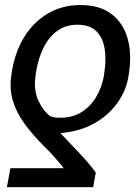

<svg xmlns="http://www.w3.org/2000/svg" viewBox="-20 -573 564 776"><path d="M356.4 183.6H7.8L22 106.9H237.3Q232.4 99.1 218.3 82.8Q204.1 66.4 187.3 47.9Q170.4 29.3 156.2 16.1Q111.3 -28.8 79.1 -73Q46.9 -117.2 32.2 -165Q17.6 -212.9 25.9 -268.6L26.9 -278.3Q39.6 -360.4 77.1 -422.1Q114.7 -483.9 173.3 -518.3Q231.9 -552.7 305.7 -552.7Q380.9 -552.7 428.5 -517.8Q476.1 -482.9 494.6 -421.4Q513.2 -359.9 501.5 -278.8L500 -269Q491.7 -210.9 457.5 -161.4Q423.3 -111.8 368.7 -78.9Q314 -45.9 243.2 -37.1Q234.4 -36.1 231.9 -35.9Q229.5 -35.6 224.1 -35.2Q241.7 -16.1 261 3.9Q280.3 23.9 299.1 43.9Q317.9 64 335.2 84Q352.5 104 367.2 124.5ZM400.4 -268.6 401.4 -278.3Q410.2 -334.5 402.6 -378.4Q395 -422.4 368.4 -447.8Q341.8 -473.1 293 -473.1Q245.1 -473.1 210.7 -447.8Q176.3 -422.4 155 -378.4Q133.8 -334.5 125 -278.3L124 -268.6Q115.2 -210.4 134.5 -167.7Q153.8 -125 183.6 -103Q192.9 -99.6 202.1 -98.4Q211.4 -97.2 223.6 -97.2Q274.9 -97.2 311.5 -121.1Q348.1 -145 370.4 -184.1Q392.6 -223.1 400.4 -268.6Z"/></svg>

Font: Inter 24pt
Style: Italic
Weight: 400
Italic angle: -9.3988°
Designer: Rasmus Andersson
Foundry: rsms
Version: Version 4.001;git-66647c0bb